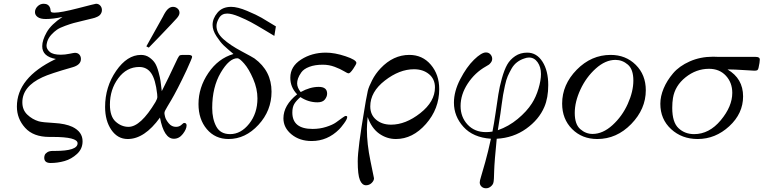

<svg xmlns="http://www.w3.org/2000/svg" viewBox="-20 -736 4104 1032"><path d="M70.8 -163.1Q70.8 -317.9 275.9 -417Q279.8 -418 280.8 -418.9Q206.5 -432.1 207 -487.8Q207 -520 231 -562.5Q254.9 -605 315.9 -645Q266.1 -633.8 226.1 -633.8Q197.3 -633.8 182.6 -644.3Q168 -654.8 168 -670.9Q168 -688 181.9 -701.9Q195.8 -715.8 214.8 -715.8Q240.7 -715.8 249 -693.8Q251 -689.9 251.5 -681.4Q252 -672.9 256.6 -670.4Q261.2 -668 272.9 -668Q308.1 -668 400.1 -691.9Q492.2 -715.8 496.1 -715.8Q510.3 -715.8 519 -705.8Q527.8 -695.8 527.8 -682.1Q527.8 -673.3 524.4 -666.3Q521 -659.2 516.1 -654.5Q511.2 -649.9 503.2 -646Q495.1 -642.1 490 -640.6Q484.9 -639.2 477.1 -637Q469.2 -634.8 467.8 -634.8Q460 -632.8 425.5 -624.5Q391.1 -616.2 375.5 -612.1Q359.9 -607.9 330.8 -597.4Q301.8 -586.9 286.4 -576.4Q271 -565.9 255.6 -549.1Q240.2 -532.2 233.9 -512.2Q230 -498 230 -490.2Q230 -472.2 247.6 -457Q265.1 -441.9 307.1 -441.9Q329.1 -441.9 353.5 -447Q377.9 -452.1 382.8 -452.1Q397.9 -452.1 406.5 -442.6Q415 -433.1 415 -418.9Q415 -386.7 368.2 -374Q248 -339.8 208 -320.8Q100.1 -271 100.1 -186Q100.1 -145 127 -119.6Q153.8 -94.2 188 -84Q209 -78.1 270 -75Q331.1 -71.8 369.1 -54.2Q424.3 -27.3 423.8 23.9Q423.8 64 393.8 91.6Q363.8 119.1 326.9 129.6Q290 140.1 252 140.1Q217.8 140.1 217.8 111.8Q217.8 105 220.5 97.4Q223.1 89.8 234.1 82.5Q245.1 75.2 264.2 75.2H275.9Q397 75.2 397 34.2Q397 0 262.2 0H245.1Q159.2 0 115 -49.1Q70.8 -98.1 70.8 -163.1Z M544.9 -161.1Q544.9 -269 604.2 -355Q663.6 -440.9 737.8 -440.9Q763.7 -440.9 783.2 -427Q802.7 -413.1 813.2 -396.5Q823.7 -379.9 832.3 -348.4Q840.8 -316.9 842.8 -301Q844.7 -285.2 848.6 -253.9Q849.6 -249 849.6 -246.1Q887.7 -321.3 921.9 -395Q938 -430.2 942.9 -435.5Q947.8 -440.9 960.4 -440.9Q961.4 -440.9 962.9 -440.9H991.7Q1012.7 -440.9 1012.7 -430.2Q1012.7 -424.3 982.9 -358.9Q958 -305.7 935.8 -262.9Q913.6 -220.2 901.1 -199.2Q888.7 -178.2 879.6 -163.1Q870.6 -147.9 867.2 -140.9Q863.8 -133.8 863.8 -127.9Q863.8 -122.1 867.7 -106.9Q871.6 -91.8 887.2 -73Q902.8 -54.2 925.8 -54.2Q943.8 -54.2 954.8 -64.7Q965.8 -75.2 969.7 -75.2Q982.9 -75.2 982.9 -62Q982.9 -42 962.9 -16.1Q942.9 9.8 914.6 9.8Q861.3 9.8 839.8 -104Q756.8 11.2 666.5 11.2Q612.3 11.2 578.6 -37.8Q544.9 -86.9 544.9 -161.1ZM570.8 -173.8Q570.8 -109.9 601.8 -82Q632.8 -54.2 670.9 -54.2Q735.8 -54.2 815.9 -188Q825.7 -205.1 825.7 -214.8Q825.7 -223.6 824.7 -231Q815.9 -309.1 792.7 -342.5Q769.5 -376 728.5 -376Q660.6 -376 615.7 -315.4Q570.8 -254.9 570.8 -173.8ZM766.6 -486.8 856.4 -647.9Q856.4 -648.9 859.6 -654.5Q862.8 -660.2 864.7 -663.6Q866.7 -667 870.6 -673.1Q874.5 -679.2 878.2 -683.1Q881.8 -687 886.7 -690.9Q891.6 -694.8 897.7 -697Q903.8 -699.2 909.7 -699.2Q923.8 -699.2 934.3 -690.2Q944.8 -681.2 944.8 -667Q944.8 -654.8 931.2 -638.9Q917.5 -623 838.9 -541Q802.7 -502.9 779.8 -480Z M1046.9 -176.8Q1046.9 -265.6 1099.9 -343.8Q1152.8 -421.9 1234.9 -445.8Q1200.7 -474.6 1182.6 -491.7Q1164.6 -508.8 1143.6 -541Q1122.6 -573.2 1122.6 -602.1Q1122.6 -636.2 1148.7 -667.7Q1174.8 -699.2 1222.7 -699.2Q1256.8 -699.2 1308.3 -677.5Q1359.9 -655.8 1386.2 -640.4Q1412.6 -625 1462.9 -594.2L1454.6 -543Q1449.7 -545.9 1402.1 -574.5Q1354.5 -603 1328.6 -616.9Q1302.7 -630.9 1264.2 -647Q1225.6 -663.1 1201.7 -663.1H1200.7Q1171.9 -663.1 1157.7 -639.6Q1143.6 -616.2 1143.6 -596.2Q1143.6 -559.1 1180.2 -526.1Q1216.8 -493.2 1277.8 -460.7Q1338.9 -428.2 1347.7 -421.9Q1439.5 -355 1439.5 -243.2Q1439.5 -141.1 1369.1 -64.9Q1298.8 11.2 1208.5 11.2Q1136.7 11.2 1091.8 -41.7Q1046.9 -94.7 1046.9 -176.8ZM1120.6 -155.8Q1120.6 -96.7 1142.6 -55.9Q1164.6 -15.1 1216.8 -15.1Q1274.9 -15.1 1319.3 -71Q1363.8 -127 1363.8 -207Q1363.8 -258.8 1340.8 -312Q1317.9 -365.2 1292.7 -394Q1267.6 -422.9 1255.9 -422.9Q1211.9 -422.9 1166.3 -345.2Q1120.6 -267.6 1120.6 -155.8Z M1503.4 -100.1Q1503.4 -169.9 1577.1 -229Q1540 -267.1 1540.5 -318.8Q1540.5 -378.9 1598.4 -416Q1656.2 -453.1 1731.4 -453.1Q1779.3 -453.1 1837.4 -433.6Q1895.5 -414.1 1895.5 -397.9Q1895.5 -391.1 1878.9 -366.5Q1862.3 -341.8 1853.5 -341.8Q1847.7 -341.8 1828.6 -353.5Q1809.6 -365.2 1779.1 -376.7Q1748.5 -388.2 1715.3 -388.2Q1672.4 -388.2 1642.3 -376.7Q1612.3 -365.2 1599.4 -346.7Q1586.4 -328.1 1581.8 -314Q1577.1 -299.8 1577.1 -288.1Q1577.1 -265.1 1596.2 -241.2Q1646 -269 1693.4 -269Q1738.3 -269 1738.3 -232.9Q1738.3 -216.8 1726.3 -201.4Q1714.4 -186 1686.5 -186Q1637.7 -186 1595.2 -213.9H1594.2Q1571.3 -193.8 1561.3 -176.5Q1551.3 -159.2 1551.3 -130.9Q1551.3 -43 1660.2 -43Q1699.2 -43 1733.4 -54Q1767.6 -64.9 1785.9 -77.9Q1804.2 -90.8 1818.8 -101.8Q1833.5 -112.8 1838.4 -112.8Q1846.2 -112.8 1846.2 -106.9Q1846.2 -95.7 1828.9 -72.3Q1811.5 -48.8 1803.2 -41Q1740.2 22 1655.3 22Q1590.3 22 1546.9 -13.7Q1503.4 -49.3 1503.4 -100.1Z M1902.8 130.9Q1902.8 62 1939 -149.9Q1942.9 -177.7 1946.3 -193.8Q1952.1 -227.1 1957 -248Q1961.9 -269 1980 -304.4Q1998 -339.8 2025.9 -369.1Q2093.8 -440.9 2180.2 -440.9Q2251 -440.9 2295.9 -387.9Q2340.8 -335 2340.8 -256.8Q2340.8 -150.9 2269.5 -69.8Q2198.2 11.2 2107.9 11.2Q2059.1 11.2 2018.1 -17.8Q1977.1 -46.9 1956.1 -106.9Q1952.1 -63 1952.1 -41Q1952.1 37.1 1971.2 129.2Q1990.2 221.2 1990.2 222.2Q1990.2 235.4 1977.5 247.6Q1964.8 259.8 1947.3 259.8Q1926.3 259.8 1914.6 231.9Q1902.8 204.1 1902.8 130.9ZM1970.2 -164.1Q1970.2 -119.1 2001.7 -92.5Q2033.2 -65.9 2082 -65.9Q2160.2 -65.9 2239 -127.9Q2317.9 -189.9 2317.9 -266.1Q2317.9 -311 2285.9 -337.4Q2253.9 -363.8 2205.1 -363.8Q2127 -363.8 2048.6 -303Q1970.2 -242.2 1970.2 -164.1Z M2419.9 -184.1Q2419.9 -245.1 2453.9 -310.5Q2487.8 -376 2527.8 -415Q2567.9 -454.1 2591.8 -454.1Q2606.9 -454.1 2616.2 -443.6Q2625.5 -433.1 2625.5 -419.9Q2625.5 -408.7 2618.2 -399.4Q2610.8 -390.1 2607.2 -388.2Q2603.5 -386.2 2591.8 -378.9Q2532.7 -345.7 2494.1 -286.9Q2455.6 -228 2455.6 -166Q2455.6 -106.9 2493.2 -66.4Q2530.8 -25.9 2591.8 -25.9Q2608.9 -25.9 2627 -28.8Q2634.8 -67.9 2643.8 -128.9Q2652.8 -189.9 2658.7 -229Q2664.6 -268.1 2677.7 -314.9Q2690.9 -361.8 2706.3 -388.9Q2721.7 -416 2749.3 -434.6Q2776.9 -453.1 2814 -453.1Q2864.7 -453.1 2895.8 -404.5Q2926.8 -356 2926.8 -278.8Q2926.8 -210 2905.8 -161.1Q2877 -93.3 2808.3 -44.2Q2739.7 4.9 2649.9 9.8Q2644 65.9 2640.4 113Q2636.7 160.2 2636.2 182.6Q2635.7 205.1 2634.8 223.1Q2633.8 241.2 2631.3 248.5Q2628.9 255.9 2621.6 263.2Q2608.4 276.4 2591.8 275.9Q2577.6 275.9 2568.1 266.8Q2558.6 257.8 2558.6 244.1Q2558.6 235.4 2565.7 213.1Q2572.8 190.9 2588.1 135.5Q2603.5 80.1 2618.7 9.8Q2522.5 2.9 2471.2 -54Q2419.9 -110.8 2419.9 -184.1ZM2655.8 -36.1Q2713.9 -56.2 2762.7 -96.7Q2811.5 -137.2 2838.9 -180.2Q2860.8 -214.4 2874.3 -259.3Q2887.7 -304.2 2887.7 -337.9Q2887.7 -376 2869.6 -401.4Q2851.6 -426.8 2823.7 -426.8Q2811.5 -426.8 2798.8 -421.9Q2776.9 -415 2759.3 -401.6Q2741.7 -388.2 2729.7 -367.2Q2717.8 -346.2 2709.2 -326.7Q2700.7 -307.1 2694.1 -276.1Q2687.5 -245.1 2684.1 -226.1Q2680.7 -207 2676.3 -173.1Q2671.9 -139.2 2669.9 -126Q2659.7 -65.9 2655.8 -36.1Z M3001.5 -179.2Q3001.5 -281.2 3079.8 -361.1Q3158.2 -440.9 3262.2 -440.9Q3343.3 -440.9 3397.2 -387.5Q3451.2 -334 3451.2 -251Q3451.2 -149.9 3372.8 -69.3Q3294.4 11.2 3190.4 11.2Q3108.4 11.2 3054.9 -42.5Q3001.5 -96.2 3001.5 -179.2ZM3069.3 -128.9Q3069.3 -67.9 3098.9 -42Q3128.4 -16.1 3165 -16.1Q3220.2 -16.1 3272.2 -63.5Q3324.2 -110.8 3354.2 -177.5Q3384.3 -244.1 3384.3 -303.2Q3384.3 -363.3 3354.7 -388.7Q3325.2 -414.1 3288.1 -414.1Q3233.9 -414.1 3182.1 -367.4Q3130.4 -320.8 3099.9 -254.9Q3069.3 -189 3069.3 -128.9Z M3529.3 -178.2Q3529.3 -218.3 3547.1 -260.7Q3564.9 -303.2 3597.9 -342Q3630.9 -380.9 3687.5 -406Q3744.1 -431.2 3813 -431.2Q3818.8 -431.2 3828.9 -430.7Q3838.9 -430.2 3845.2 -430.2H4042Q4064 -430.2 4064 -416Q4064 -401.9 4057.1 -371.1Q4055.2 -362.3 4051 -359.1Q4046.9 -356 4035.2 -356Q4032.2 -356 3977.5 -359.4Q3922.9 -362.8 3897 -362.8H3890.1Q3974.1 -314 3974.1 -217.8Q3974.1 -126 3899.7 -57.4Q3825.2 11.2 3730 11.2Q3645 11.2 3587.2 -42Q3529.3 -95.2 3529.3 -178.2ZM3593.3 -155.8Q3593.3 -78.6 3627.2 -46.9Q3661.1 -15.1 3710.9 -15.1Q3792 -15.1 3854 -89.6Q3916 -164.1 3916 -236.8Q3916 -292 3881.6 -329.1Q3847.2 -366.2 3791 -366.2Q3722.2 -366.2 3665 -320.6Q3607.9 -274.9 3597.2 -209Q3593.3 -185.5 3593.3 -155.8Z"/></svg>

Font: CMU Serif Extra
Style: RomanSlanted
Weight: 500
Italic angle: -9.46001°
Version: Version 0.7.0